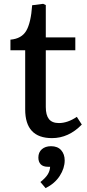

<svg xmlns="http://www.w3.org/2000/svg" viewBox="-20 -703 450 997"><path d="M250 14.2Q110.8 14.2 110.8 -134.8V-441.9H34.2V-497.1Q92.3 -502 116.5 -543.5Q140.6 -585 147 -675.8L204.1 -683.1L217.8 -676.8V-508.8H371.1V-441.9H217.8V-147Q217.8 -105.5 234.1 -84.7Q250.5 -64 286.1 -64Q331.1 -64 378.9 -96.2L404.8 -56.2Q336.4 14.2 250 14.2ZM216.8 273.9 189.9 242.2Q217.3 220.2 228.3 201.9Q239.3 183.6 240.2 163.1H230Q203.6 163.1 191.4 150.1Q179.2 137.2 179.2 115.2Q179.2 87.9 197.3 72Q215.3 56.2 245.1 56.2Q279.3 56.2 297.6 76.9Q315.9 97.7 315.9 129.9Q315.9 170.4 290.3 210.2Q264.6 250 216.8 273.9Z"/></svg>

Font: Literata Book Medium
Style: Regular
Weight: 500
Designer: Latin by Veronika Burian and Jose Scaglione. Greek by Irene Vlachou. Cyrillic by Vera Evstafieva
Foundry: TypeTogether
Version: Version 2.003;PS 002.003;hotconv 1.0.88;makeotf.lib2.5.64775